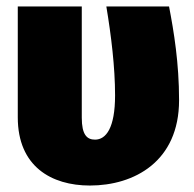

<svg xmlns="http://www.w3.org/2000/svg" viewBox="-20 -554 599 594"><path d="M503 -534H309C324 -444 336 -346 336 -259C336 -158 308 -122 274 -122C249 -122 233 -137 233 -190V-534H35V-191C35 -39 139 20 258 20C395 20 534 -54 534 -244C534 -359 518 -456 503 -534Z"/></svg>

Font: Fira Sans Heavy
Style: Regular
Weight: 900
Designer: bBox Type GmbH & Carrois Corporate GbR & Edenspiekermann AG
Foundry: bBox Type GmbH & Carrois Corporate GbR & Edenspiekermann AG
Version: Version 4.300;PS 004.300;hotconv 1.0.88;makeotf.lib2.5.64775